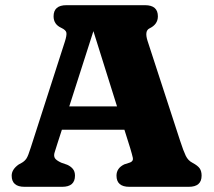

<svg xmlns="http://www.w3.org/2000/svg" viewBox="-20 -720 824 740"><path d="M269 -43Q269 0 219.5 0H74.5Q25 0 25 -43Q25 -67 52 -86L65.5 -93.5Q76 -100 82.2 -109.5Q88.5 -119 98.5 -151L230 -559.5Q237.5 -583 236 -593.5Q234.5 -604 216.5 -612.5Q186.5 -626 186.5 -657Q186.5 -700 236 -700H539Q588.5 -700 588.5 -657Q588.5 -626 556 -610.5Q536.5 -601 548.5 -563L674.5 -176.5Q687 -138 696 -119.5Q705 -101 722 -92.5Q742.5 -81.5 749.8 -70.8Q757 -60 757 -43Q757 0 707.5 0H478.5Q429 0 429 -43Q429 -72 459 -86.5L482 -94Q494.5 -99.5 492 -111.5Q489.5 -123.5 482 -148.5L459.5 -220H218.5L202 -169Q195 -146.5 190.8 -133.5Q186.5 -120.5 191 -111.5Q195.5 -102.5 216 -93L239 -85Q252.5 -79 260.8 -69Q269 -59 269 -43ZM247 -310H431L340 -600Z"/></svg>

Font: Fraunces 9pt S100
Style: Bold
Weight: 700
Version: Version 1.000; ttfautohint (v1.8.3)